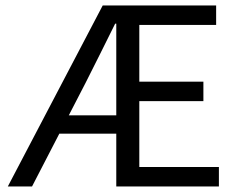

<svg xmlns="http://www.w3.org/2000/svg" viewBox="-20 -676 862 696"><path d="M8.3 0 352.4 -656.3H763.5V-585.6H485V-380H717.3V-309.3H485V-70.7H773.5V0H401.5V-590.3H397.5Q371.3 -537.3 344.3 -483.3Q317.4 -429.3 290.3 -375.8L96.1 0ZM157.8 -191.4V-258H451.6V-191.4Z"/></svg>

Font: Source Sans 3 VF
Style: Regular
Weight: 200
Designer: Paul D. Hunt
Foundry: Adobe
Version: Version 3.046;hotconv 1.0.118;makeotfexe 2.5.65603